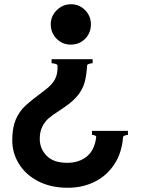

<svg xmlns="http://www.w3.org/2000/svg" viewBox="-20 -825 695 908"><path d="M220 -710Q220 -749 248.5 -777Q277 -805 316 -805Q355 -805 382.5 -777Q410 -749 410 -710Q410 -669 382.5 -641.5Q355 -614 315 -614Q275 -614 247.5 -642Q220 -670 220 -710ZM252 -515Q252 -520 242 -523Q232 -526 224 -526V-545H418V-526Q410 -526 401 -523Q392 -520 392 -515Q389 -467 380 -435Q371 -403 348.5 -374.5Q326 -346 283 -317L261 -302Q228 -281 210 -265.5Q192 -250 180 -226Q168 -202 168 -168Q168 -122 200.5 -88.5Q233 -55 298 -55Q353 -55 390 -84.5Q427 -114 435 -176V-177Q435 -182 428.5 -184.5Q422 -187 415 -187V-206H585V-187Q578 -187 570 -184Q562 -181 562 -176Q556 -101 520 -47Q484 7 427 35Q370 63 301 63Q221 63 161.5 32.5Q102 2 70 -49.5Q38 -101 38 -161Q38 -221 54.5 -259.5Q71 -298 99.5 -324.5Q128 -351 190 -397Q227 -424 240.5 -451Q254 -478 252 -515Z"/></svg>

Font: Aoboshi One
Style: Regular
Weight: 400
Designer: IKIMOJI
Foundry: Natsumi Matsuba
Version: Version 1.000; ttfautohint (v1.8.3)